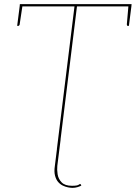

<svg xmlns="http://www.w3.org/2000/svg" viewBox="-20 -720 656 928"><path d="M255 0 340 -689H75L76 -700H616L615 -689H352L267 0ZM330 188Q321 188 308.5 185.5Q296 183 283.5 177Q271 171 261 159.5Q251 148 246 129Q241 110 245 83L261 -46H273L257 82Q255 100 258.5 122.5Q262 145 278 161.5Q294 178 328 178Q354 178 361 172.5Q368 167 371 172L373 177Q366 181 354.5 184.5Q343 188 330 188ZM601 -695 615 -689 603 -595H597Q595 -595 594 -597.5Q593 -600 593 -602ZM89 -695 75 -602Q75 -600 73 -597.5Q71 -595 69 -595H63L75 -689Z"/></svg>

Font: Aleo Thin
Style: Italic
Weight: 250
Italic angle: -7°
Designer: Alessio Laiso
Foundry: Alessio Laiso
Version: Version 2.001;gftools[0.9.29]